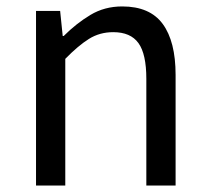

<svg xmlns="http://www.w3.org/2000/svg" viewBox="-20 -577 651 597"><path d="M92 0V-543H167L175 -465H178Q217 -504 261 -530.5Q305 -557 360 -557Q446 -557 486 -502.5Q526 -448 526 -344V0H435V-332Q435 -409 410.5 -443Q386 -477 332 -477Q290 -477 256.5 -456Q223 -435 183 -394V0Z"/></svg>

Font: Noto Sans CJK KR Regular (TTF)
Style: Regular
Weight: 400
Designer: Ryoko NISHIZUKA 西塚涼子 (kana & ideographs); Paul D. Hunt (Latin, Greek & Cyrillic); Wenlong ZHANG 张文龙 (bopomofo); Sandoll 
Foundry: Adobe Systems Incorporated
Version: Version 1.004;PS 1.004;hotconv 1.0.82;makeotf.lib2.5.63406